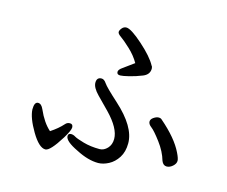

<svg xmlns="http://www.w3.org/2000/svg" viewBox="-103 -863 1205 1019"><g transform="rotate(15 500.0 -354.0)"><path d="M223.1 14.2Q188 14.2 146 -56.9Q104 -127.9 102.1 -173.8Q102.1 -214.8 123 -214.8Q141.1 -214.8 152.8 -188Q182.1 -121.1 222.2 -85.9Q263.2 -112.8 289.1 -142.1Q298.8 -153.8 314 -153.8Q331.1 -153.8 331.1 -134.8Q331.1 -119.1 303.2 -73.2Q249 14.2 223.1 14.2ZM868.2 -64.9Q849.1 -64.9 839.8 -87.9Q826.2 -136.2 790.5 -183.6Q754.9 -231 737.1 -244.4Q719.2 -257.8 719.2 -272Q719.2 -285.2 734.1 -295.2Q749 -305.2 761 -305.2Q772.9 -305.2 778.8 -298.8Q869.1 -221.2 902.8 -150.9Q917 -122.1 917 -108.9Q917 -92.8 901.1 -78.9Q885.3 -64.9 868.2 -64.9ZM512.2 11.2Q457 11.2 391.1 -22.9Q318.8 -57.1 318.8 -85Q318.8 -100.1 335 -100.1Q347.2 -100.1 359.1 -92.5Q371.1 -85 411.1 -73.5Q451.2 -62 501 -62Q523.9 -62 543 -82Q562 -102.1 562 -133.8Q562 -191.9 488.3 -268.1Q457 -299.8 422.6 -335Q388.2 -370.1 388.2 -397Q388.2 -426.8 415 -426.8Q429.2 -426.8 441.7 -408Q454.1 -389.2 523.9 -326.2Q640.1 -221.2 640.1 -130.9Q640.1 -84 619.6 -52Q599.1 -20 569.1 -4.4Q539.1 11.2 512.2 11.2ZM504.9 -467.8Q486.8 -467.8 486.8 -482.9Q486.8 -495.1 506.8 -508.8Q543 -534.2 565.9 -551.8Q544.9 -588.9 510 -621.3Q475.1 -653.8 456.5 -666.5Q438 -679.2 438 -689Q438 -698.2 448 -710.2Q458 -722.2 472.2 -722.2Q498 -722.2 564 -663.6Q629.9 -605 652.8 -562Q658.2 -556.2 658.2 -545.9Q658.2 -513.2 623 -499Q587.9 -484.9 553 -476.3Q518.1 -467.8 504.9 -467.8Z"/></g></svg>

Font: LXGW WenKai GB Screen
Style: Regular
Weight: 400
Designer: LXGW / Fontworks Inc.
Foundry: LXGW / Fontworks Inc.
Version: Version 1.321;February 19, 2024;FontCreator 14.0.0.2901 64-b